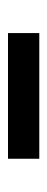

<svg xmlns="http://www.w3.org/2000/svg" viewBox="158 -539 117 473"><g transform="rotate(90 216.5 -302.5)"><path d="M371.1 -263.7H61.5V-340.8H371.1Z"/></g></svg>

Font: Pretendard
Style: Regular
Weight: 400
Designer: Base glyphs from Inter by Rasmus Andersson; Hangeul glyphs from Noto Sans CJK(Source Han Sans) by Jang Soo-young and Kan
Foundry: Kil Hyung-jin
Version: Version 1.309